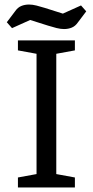

<svg xmlns="http://www.w3.org/2000/svg" viewBox="-20 -826 409 846"><path d="M59 -44 141 -59V-589L59 -604V-648H310V-604L228 -589V-59L310 -44V0H59ZM262 -698Q247 -698 229 -702.5Q211 -707 192 -713L113 -738L33 -702L10 -728L47 -777Q58 -793 73.5 -799.5Q89 -806 108 -806Q123 -806 141 -801.5Q159 -797 178 -791L257 -766L337 -802L360 -776L323 -727Q312 -711 296.5 -704.5Q281 -698 262 -698Z"/></svg>

Font: Faustina VF Beta
Style: Regular
Weight: 400
Designer: Alfonso Garcia
Foundry: Omnibus-Type
Version: Version 1.006